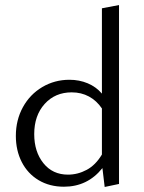

<svg xmlns="http://www.w3.org/2000/svg" viewBox="-20 -737 571 763"><path d="M453 -717V-6L396 6L387 -69Q328 5 234 5Q177 5 133.5 -21Q90 -47 66.5 -93Q43 -139 43 -197Q43 -260 71 -311Q99 -362 148 -391Q197 -420 256 -420Q295 -420 328.5 -406Q362 -392 385 -365V-704ZM385 -123V-306Q364 -337 333.5 -353.5Q303 -370 265 -370Q199 -370 157.5 -324Q116 -278 116 -204Q116 -134 152.5 -88.5Q189 -43 250 -43Q289 -43 324.5 -62Q360 -81 385 -123Z"/></svg>

Font: Ysabeau Infant
Style: Regular
Weight: 400
Designer: Christian Thalmann (Catharsis Fonts)
Version: Version 0.003